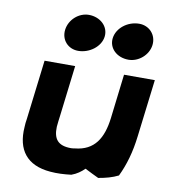

<svg xmlns="http://www.w3.org/2000/svg" viewBox="-83 -799 784 890"><g transform="rotate(10 308.5 -354.0)"><path d="M167 -641C161 -593 195 -555 243 -555C296 -555 347 -593 353 -641C359 -690 317 -728 264 -728C216 -728 173 -689 167 -641ZM391 -641C385 -593 425 -555 480 -555C527 -555 572 -593 578 -641C584 -690 548 -728 501 -728C446 -728 397 -689 391 -641ZM437 9C472 3 502 -5 530 -19C557 -75 575 -137 584 -213L617 -483H472L447 -274C435 -178 398 -116 307 -107C301 -106 295 -105 289 -105C228 -105 205 -133 207 -191C208 -208 211 -225 213 -243L242 -483H98L64 -203C62 -190 60 -176 60 -164C52 -56 102 10 213 19C245 22 280 20 312 16C337 7 356 -7 372 -23C396 -10 419 0 437 9Z"/></g></svg>

Font: Bluebird
Style: SfBdExtObl
Weight: 700
Designer: Jasper
Foundry: Cannot Into Space Fonts
Version: Version 0.98